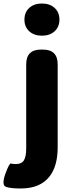

<svg xmlns="http://www.w3.org/2000/svg" viewBox="-76 -851 419 1092"><path d="M42 221Q-17 221 -42.5 211.5Q-68 202 -46 139Q-23 76 -14 79Q-5 82 15 82Q47 82 60 61Q73 40 73 -7V-485Q73 -569 157 -569H168Q252 -569 252 -485V-13Q252 92 207 151Q154 221 42 221ZM162.5 -648Q118 -648 90.5 -673Q63 -698 63 -739.5Q63 -781 90.5 -806Q118 -831 162.5 -831Q207 -831 234.5 -806Q262 -781 262 -739.5Q262 -698 234.5 -673Q207 -648 162.5 -648Z"/></svg>

Font: Resource Han Rounded KR Heavy
Style: Regular
Weight: 900
Designer: Cyano Hao (round all glyphs); Ryoko NISHIZUKA 西塚涼子 (kana, bopomofo & ideographs); Paul D. Hunt (Latin, Greek & Cyrillic)
Foundry: Cyano Hao
Version: 0.990